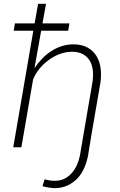

<svg xmlns="http://www.w3.org/2000/svg" viewBox="-20 -770 627 1004"><path d="M336.4 -609.4 342.8 -647.5H202.1L220.7 -750H179.2L161.1 -647.5H58.1L51.8 -609.4H154.3L49.3 0H91.8L152.8 -353Q163.6 -382.3 184.8 -408.7Q206.1 -435.1 233.9 -455.6Q260.7 -475.6 292 -487.3Q323.2 -499 355 -499.5Q391.1 -499.5 414.3 -486.3Q437.5 -473.1 450.2 -451.2Q462.9 -428.7 465.6 -399.9Q468.3 -371.1 463.4 -339.8L431.2 -151.9L397.9 43.5Q393.1 68.4 382.6 91.8Q372.1 115.2 356.4 133.8Q340.3 152.3 318.4 163.8Q296.4 175.3 268.6 175.3Q254.4 175.8 240.7 173.6Q227.1 171.4 213.4 167.5L202.1 203.6Q218.3 208 234.4 210.7Q250.5 213.4 267.1 213.9Q304.2 213.4 333.7 199.5Q363.3 185.5 385.3 162.6Q406.7 139.2 420.4 108.4Q434.1 77.6 440.4 43.5L456.5 -55.7L505.4 -339.4Q510.7 -378.4 505.9 -414.3Q501 -450.2 483.9 -478Q466.8 -505.4 437 -521.7Q407.2 -538.1 363.3 -538.1Q331.1 -538.1 301.5 -528.3Q272 -518.6 246.6 -501.5Q220.7 -484.9 199 -461.9Q177.2 -439 160.2 -413.1L195.3 -609.4Z"/></svg>

Font: Roboto Mono ExtraLight
Style: Italic
Weight: 250
Italic angle: -10°
Monospace: yes
Designer: Google
Version: Version 3.000